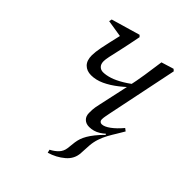

<svg xmlns="http://www.w3.org/2000/svg" viewBox="-202 -567 906 906"><g transform="rotate(45 250.5 -114.0)"><path d="M279 236 275 220Q298 208 312.5 192.5Q327 177 330 155L335 111Q337 97 341.5 83.5Q346 70 355 54.5Q364 39 378 21.5Q392 4 413 -17L407 -26L453 -94L468 -95Q458 -77 446 -58Q434 -39 422.5 -18Q411 3 403.5 25.5Q396 48 394 73L391 126Q389 167 356 195Q323 223 279 236ZM165 -167Q136 -167 118.5 -184.5Q101 -202 101 -236Q101 -247 102.5 -260Q104 -273 107.5 -291Q111 -309 117 -335.5Q123 -362 132 -401L145 -392L45 -408L48 -422L192 -464L200 -456Q187 -389 178 -349.5Q169 -310 164.5 -289Q160 -268 160 -256Q160 -237 170 -227Q180 -217 195 -217Q215 -217 240 -225Q265 -233 296 -251.5Q327 -270 364 -301L366 -282H360Q328 -249 295 -223Q262 -197 229.5 -182Q197 -167 165 -167ZM331 12Q310 12 297 -0.5Q284 -13 284 -35Q284 -44 284.5 -57Q285 -70 291 -96L325 -252Q336 -302 343 -348Q350 -394 357 -445L419 -464L428 -456L355 -102Q352 -86 350 -76Q348 -66 348 -55Q348 -48 352.5 -43.5Q357 -39 364 -39Q381 -39 405.5 -57Q430 -75 455 -105L468 -95Q453 -70 432.5 -45Q412 -20 386.5 -4Q361 12 331 12Z"/></g></svg>

Font: Source Serif 4 60pt
Style: Italic
Weight: 400
Italic angle: -12°
Version: Version 4.004;hotconv 1.0.116;makeotfexe 2.5.65601